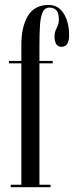

<svg xmlns="http://www.w3.org/2000/svg" viewBox="-20 -776 306 796"><path d="M24.5 0V-10H68.5V-513.5H17V-523.5H68.5V-590.5Q68.5 -665.5 96 -710.5Q123.5 -755.5 181.5 -755.5Q222 -755.5 244.2 -719.8Q266.5 -684 266.5 -631Q266.5 -582 235.5 -582Q219.5 -582 212.8 -593.8Q206 -605.5 206 -625Q206 -643.5 215 -660Q224 -676.5 224 -694Q224 -723 213.2 -733.8Q202.5 -744.5 185 -744.5Q165 -744.5 156.2 -723.8Q147.5 -703 145.5 -667.2Q143.5 -631.5 143.5 -586V-523.5H198.5V-513.5H143.5V-10H189.5V0Z"/></svg>

Font: Imbue 100pt
Style: Regular
Weight: 400
Designer: Tyler Finck
Foundry: Etcetera Type Company
Version: Version 1.102; ttfautohint (v1.8.3)